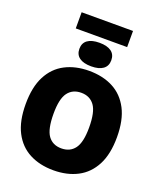

<svg xmlns="http://www.w3.org/2000/svg" viewBox="-197 -1248 1154 1380"><g transform="rotate(20 380.0 -558.5)"><path d="M380 10Q275.5 10 196.8 -31Q118 -72 74.5 -156Q31 -240 31 -370Q31 -500 74.5 -584Q118 -668 196.8 -709Q275.5 -750 380 -750Q485 -750 563.5 -709Q642 -668 685.8 -583.8Q729.5 -499.5 729.5 -370Q729.5 -240.5 685.8 -156.2Q642 -72 563.2 -31Q484.5 10 380 10ZM380 -157.5Q446.5 -157.5 482 -205.5Q517.5 -253.5 517.5 -366Q517.5 -484.5 481.8 -533.5Q446 -582.5 380 -582.5Q314 -582.5 278.5 -534.8Q243 -487 243 -374Q243 -255 278.2 -206.2Q313.5 -157.5 380 -157.5ZM380 -785Q321 -785 289.5 -808Q258 -831 258 -875Q258 -919.5 289.5 -942.2Q321 -965 380 -965Q439 -965 470.5 -942.2Q502 -919.5 502 -875Q502 -831 470.5 -808Q439 -785 380 -785ZM183.5 -1003.5V-1127H576.5V-1003.5Z"/></g></svg>

Font: Encode Sans SmCnd Black
Style: Regular
Weight: 900
Width: 4
Designer: Multiple Designers
Foundry: Impallari Type
Version: Version 3.002; ttfautohint (v1.8.3) -l 8 -r 50 -G 200 -x 14 